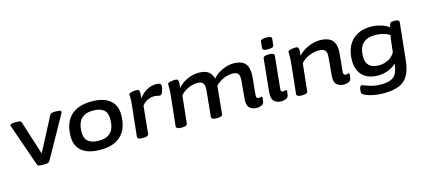

<svg xmlns="http://www.w3.org/2000/svg" viewBox="-67 -1299 4621 2101"><g transform="rotate(-15 2243.0 -249.0)"><path d="M259 2Q238 2 225 -2Q212 -6 208 -17L44 -487Q39 -499 39 -505Q39 -525 97 -525H120Q139 -525 151.5 -521Q164 -517 167 -506L288 -126H292L491 -506Q497 -517 511 -521Q525 -525 546 -525H566Q594 -525 605.5 -520.5Q617 -516 617 -507Q617 -500 611 -488L348 -17Q341 -6 326.5 -2Q312 2 292 2Z M921 7Q787 7 715 -51Q643 -109 643 -221Q643 -252 649 -292Q655 -332 672.5 -373.5Q690 -415 725.5 -450.5Q761 -486 819.5 -508Q878 -530 965 -530Q1097 -530 1168.5 -472Q1240 -414 1240 -303Q1240 -273 1234.5 -232.5Q1229 -192 1211.5 -150.5Q1194 -109 1159 -73Q1124 -37 1066 -15Q1008 7 921 7ZM931 -94Q995 -94 1031.5 -114.5Q1068 -135 1085.5 -166.5Q1103 -198 1107.5 -232.5Q1112 -267 1112 -295Q1112 -364 1071.5 -396.5Q1031 -429 954 -429Q890 -429 853 -408.5Q816 -388 798.5 -356.5Q781 -325 776 -291Q771 -257 771 -229Q771 -160 812 -127Q853 -94 931 -94Z M1394 2Q1367 2 1354.5 -6.5Q1342 -15 1343 -29L1378 -357Q1381 -384 1383 -407.5Q1385 -431 1385 -456Q1385 -467 1384.5 -476Q1384 -485 1384 -495Q1384 -506 1401 -512Q1418 -518 1438.5 -520Q1459 -522 1470 -522Q1486 -522 1494.5 -515Q1503 -508 1503.5 -486.5Q1504 -465 1498 -421Q1538 -474 1588.5 -502Q1639 -530 1693 -530Q1721 -530 1735.5 -522.5Q1750 -515 1750 -493Q1750 -479 1744 -456.5Q1738 -434 1728 -416Q1718 -398 1704 -398Q1690 -398 1677 -402.5Q1664 -407 1636 -407Q1596 -407 1560 -388Q1524 -369 1501 -338L1470 -28Q1467 2 1413 2Z M2697 7Q2642 7 2611.5 -23Q2581 -53 2589 -130L2605 -303Q2606 -313 2607 -323.5Q2608 -334 2608 -351Q2608 -390 2589.5 -407.5Q2571 -425 2528 -425Q2477 -425 2425 -401Q2373 -377 2338 -338L2307 -27Q2305 2 2252 2H2232Q2205 2 2192.5 -6.5Q2180 -15 2181 -28L2208 -303Q2209 -313 2210 -323.5Q2211 -334 2211 -351Q2211 -390 2192.5 -407.5Q2174 -425 2131 -425Q2079 -425 2026.5 -400.5Q1974 -376 1941 -336L1908 -27Q1905 2 1852 2H1832Q1806 2 1793.5 -6.5Q1781 -15 1782 -28L1817 -357Q1820 -384 1821.5 -409.5Q1823 -435 1823 -456Q1823 -467 1822.5 -476Q1822 -485 1822 -495Q1822 -506 1839.5 -512Q1857 -518 1877.5 -520Q1898 -522 1908 -522Q1930 -522 1937 -512Q1944 -502 1944 -483Q1944 -454 1937 -421Q1981 -471 2045.5 -500.5Q2110 -530 2174 -530Q2247 -530 2285 -502Q2323 -474 2335 -420Q2360 -452 2399 -477Q2438 -502 2483 -516Q2528 -530 2571 -530Q2620 -530 2657.5 -515.5Q2695 -501 2715.5 -465Q2736 -429 2736 -365Q2736 -352 2735 -340Q2734 -328 2733 -316L2715 -133Q2710 -93 2743 -93Q2754 -93 2762.5 -96.5Q2771 -100 2774 -100Q2782 -100 2782 -89Q2782 -86 2781 -73.5Q2780 -61 2776 -38Q2771 -13 2745 -3Q2719 7 2697 7Z M2973 7Q2922 7 2891 -22.5Q2860 -52 2868 -129L2905 -496Q2908 -525 2960 -525H2980Q3007 -525 3019.5 -517Q3032 -509 3031 -497L2994 -133Q2991 -111 2998 -102Q3005 -93 3021 -93Q3033 -93 3041 -96.5Q3049 -100 3053 -100Q3060 -100 3060 -89Q3060 -86 3059 -73.5Q3058 -61 3054 -38Q3049 -13 3023 -3Q2997 7 2973 7ZM2978 -581Q2944 -581 2929.5 -588.5Q2915 -596 2917 -610L2924 -682Q2925 -695 2941 -702.5Q2957 -710 2991 -710Q3025 -710 3038.5 -703Q3052 -696 3051 -682L3044 -610Q3041 -581 2978 -581Z M3684 7Q3631 7 3599.5 -22Q3568 -51 3576 -130L3592 -303Q3593 -313 3594 -323.5Q3595 -334 3595 -351Q3595 -390 3574.5 -407.5Q3554 -425 3505 -425Q3450 -425 3394.5 -400.5Q3339 -376 3305 -336L3272 -27Q3269 2 3216 2H3196Q3170 2 3157.5 -6.5Q3145 -15 3146 -26L3181 -357Q3184 -384 3185.5 -407.5Q3187 -431 3187 -456Q3187 -467 3186.5 -476Q3186 -485 3186 -495Q3186 -506 3203.5 -512Q3221 -518 3241.5 -520Q3262 -522 3272 -522Q3294 -522 3301 -512Q3308 -502 3308 -483Q3308 -454 3301 -420Q3347 -470 3414 -500Q3481 -530 3548 -530Q3600 -530 3639.5 -515.5Q3679 -501 3701 -465Q3723 -429 3723 -365Q3723 -352 3722 -340Q3721 -328 3720 -316L3702 -133Q3697 -93 3730 -93Q3741 -93 3749.5 -96.5Q3758 -100 3761 -100Q3769 -100 3769 -89Q3769 -86 3768 -73.5Q3767 -61 3763 -38Q3758 -13 3732 -3Q3706 7 3684 7Z M4077 212Q4035 212 3992 206Q3949 200 3914 189.5Q3879 179 3857.5 166Q3836 153 3836 138Q3836 97 3844.5 80.5Q3853 64 3861 64Q3869 64 3898 75.5Q3927 87 3971 99Q4015 111 4068 111Q4140 111 4182.5 94.5Q4225 78 4246 38Q4267 -2 4275 -73Q4243 -37 4187 -14.5Q4131 8 4069 8Q3955 8 3893.5 -53.5Q3832 -115 3832 -224Q3832 -318 3867 -386.5Q3902 -455 3967 -492Q4032 -529 4123 -529Q4184 -529 4240.5 -511.5Q4297 -494 4329 -468Q4333 -485 4339 -500Q4344 -517 4356.5 -520.5Q4369 -524 4387 -524H4397Q4448 -524 4446 -496L4402 -75Q4391 30 4355.5 93Q4320 156 4252 184Q4184 212 4077 212ZM4109 -97Q4156 -97 4206 -120Q4256 -143 4287 -194L4301 -316Q4304 -340 4306 -355Q4308 -370 4312 -385Q4288 -402 4245 -415Q4202 -428 4142 -428Q4056 -428 4008 -381Q3960 -334 3960 -231Q3960 -97 4109 -97Z"/></g></svg>

Font: Asap Expanded Expanded SemiBold
Style: Italic
Weight: 600
Width: 7
Italic angle: -6°
Designer: Pablo Cosgaya
Foundry: Omnibus-Type
Version: Version 3.001; ttfautohint (v1.8.4.7-5d5b)